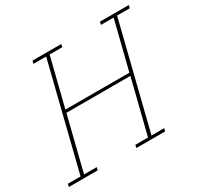

<svg xmlns="http://www.w3.org/2000/svg" viewBox="-153 -874 1080 1050"><g transform="rotate(-30 387.5 -349.0)"><path d="M1 -18H81L246 -680H166L170 -698H352L348 -680H268L192 -376H596L672 -680H592L596 -698H778L774 -680H694L529 -18H609L605 0H423L427 -18H507L592 -358H188L103 -18H183L179 0H-3Z"/></g></svg>

Font: IBM Plex Serif Thin
Style: Italic
Weight: 100
Italic angle: -14°
Designer: Mike Abbink, Paul van der Laan, Pieter van Rosmalen
Foundry: Bold Monday
Version: Version 3.001